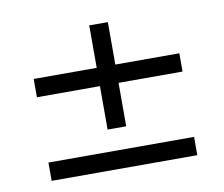

<svg xmlns="http://www.w3.org/2000/svg" viewBox="-57 -552 675 579"><g transform="rotate(-10 280.0 -263.0)"><path d="M57 -298V-354H250V-484H307V-354H503V-298H307V-165H250V-298ZM57 -98H503V-42H57Z"/></g></svg>

Font: Titillium Web
Style: Light
Weight: 300
Version: Version 1.001;PS 57.000;hotconv 1.0.70;makeotf.lib2.5.55311